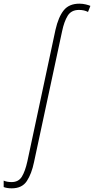

<svg xmlns="http://www.w3.org/2000/svg" viewBox="-160 -785 512 1045"><path d="M-96 240Q-110 240 -121.5 238Q-133 236 -140 233V198Q-122 206 -97 206Q-59 206 -41 176.5Q-23 147 -11 93L142 -623Q158 -693 187 -729Q216 -765 272 -765Q290 -765 306.5 -761Q323 -757 332 -753L319 -720Q298 -731 270 -731Q228 -731 208.5 -699.5Q189 -668 178 -615L25 98Q12 161 -14 200.5Q-40 240 -96 240Z"/></svg>

Font: Noto Sans Condensed ExtraLight
Style: Italic
Weight: 200
Width: 3
Italic angle: -12°
Designer: Monotype Design Team
Foundry: Monotype Imaging Inc.
Version: Version 2.013; ttfautohint (v1.8.4.7-5d5b)